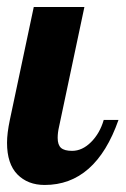

<svg xmlns="http://www.w3.org/2000/svg" viewBox="-28 -520 357 546"><path d="M68 -500H212L140 -160Q136 -143 136 -128Q136 -108 145.5 -99.5Q155 -91 177 -91Q206 -91 231 -116Q256 -141 267 -179H309Q244 6 99 6Q51 6 21.5 -24Q-8 -54 -8 -114Q-8 -141 0 -179Z"/></svg>

Font: Lobster 1.4
Style: Regular
Weight: 400
Designer: Pablo Impallari
Foundry: Pablo Impallari. www.impallari.com
Version: Version 1.4